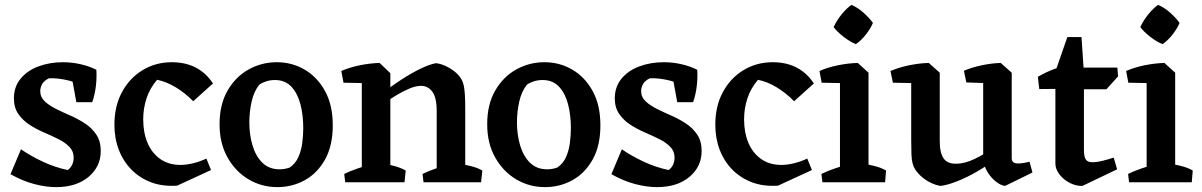

<svg xmlns="http://www.w3.org/2000/svg" viewBox="-20 -747 4927 787"><path d="M210 20Q168 20 120.5 7.5Q73 -5 23 -33L66 -135Q105 -108 155 -84.5Q205 -61 258 -50Q270 -59 276 -72.5Q282 -86 282 -101Q282 -127 264.5 -145Q247 -163 219 -177Q191 -191 159.5 -204.5Q128 -218 100.5 -236Q73 -254 55 -280Q37 -306 37 -344Q37 -391 64.5 -424.5Q92 -458 138 -475Q184 -492 238 -492Q274 -492 309.5 -484Q345 -476 375 -461L342 -378Q309 -405 263.5 -416.5Q218 -428 180 -426Q159 -415 152 -401Q145 -387 145 -374Q145 -349 163 -332Q181 -315 209 -301Q237 -287 269 -273Q301 -259 329 -240.5Q357 -222 375 -195Q393 -168 393 -128Q393 -64 343 -22Q293 20 210 20ZM293 -328 269 -459 375 -461Q377 -428 373 -394Q369 -360 358 -328Z M706 14Q647 18 600 0.5Q553 -17 519 -51.5Q485 -86 467 -133Q449 -180 449 -236Q449 -312 480 -369.5Q511 -427 564.5 -459.5Q618 -492 685 -492Q721 -492 752 -482.5Q783 -473 808.5 -453.5Q834 -434 853 -405L772 -332Q740 -365 701.5 -388.5Q663 -412 624 -420Q594 -385 580.5 -343.5Q567 -302 567 -258Q567 -204 584.5 -162Q602 -120 636.5 -95.5Q671 -71 720 -71Q743 -71 770.5 -77.5Q798 -84 826 -97L845 -50Z M1117 20Q1053 20 999.5 -11.5Q946 -43 913 -101Q880 -159 880 -238Q880 -319 913 -376Q946 -433 999.5 -462.5Q1053 -492 1114 -492Q1177 -492 1229 -461.5Q1281 -431 1312.5 -373.5Q1344 -316 1344 -233Q1344 -150 1312.5 -93.5Q1281 -37 1229.5 -8.5Q1178 20 1117 20ZM1126 -53Q1146 -53 1167 -60Q1191 -76 1203 -103Q1215 -130 1219 -161.5Q1223 -193 1223 -222Q1223 -275 1211.5 -319.5Q1200 -364 1174.5 -391.5Q1149 -419 1107 -419Q1088 -419 1071 -413.5Q1054 -408 1043 -400Q1021 -373 1011.5 -331Q1002 -289 1002 -245Q1002 -195 1015 -151Q1028 -107 1055.5 -80Q1083 -53 1126 -53Z M1463 0V-447L1536 -489L1580 -447V0ZM1770 0V-292Q1770 -348 1751.5 -372Q1733 -396 1704 -395Q1684 -395 1657 -383.5Q1630 -372 1602 -355Q1574 -338 1550 -320L1536 -356Q1581 -392 1625 -420.5Q1669 -449 1706 -466.5Q1743 -484 1767 -488Q1786 -486 1806.5 -476.5Q1827 -467 1845 -452.5Q1863 -438 1873 -419Q1878 -410 1881 -396Q1884 -382 1885.5 -359Q1887 -336 1887 -299V0ZM1388 -408 1379 -456Q1413 -471 1455 -479.5Q1497 -488 1536 -489L1544 -449L1489 -406ZM1395 0 1391 -34Q1413 -45 1444.5 -56Q1476 -67 1498 -72L1485 0ZM1528 0 1537 -79Q1564 -75 1593 -67.5Q1622 -60 1643 -48L1638 0ZM1716 0 1712 -34Q1734 -45 1765.5 -56Q1797 -67 1819 -72L1806 0ZM1835 0 1844 -79Q1872 -75 1904.5 -67.5Q1937 -60 1957 -48L1952 0Z M2214 20Q2150 20 2096.5 -11.5Q2043 -43 2010 -101Q1977 -159 1977 -238Q1977 -319 2010 -376Q2043 -433 2096.5 -462.5Q2150 -492 2211 -492Q2274 -492 2326 -461.5Q2378 -431 2409.5 -373.5Q2441 -316 2441 -233Q2441 -150 2409.5 -93.5Q2378 -37 2326.5 -8.5Q2275 20 2214 20ZM2223 -53Q2243 -53 2264 -60Q2288 -76 2300 -103Q2312 -130 2316 -161.5Q2320 -193 2320 -222Q2320 -275 2308.5 -319.5Q2297 -364 2271.5 -391.5Q2246 -419 2204 -419Q2185 -419 2168 -413.5Q2151 -408 2140 -400Q2118 -373 2108.5 -331Q2099 -289 2099 -245Q2099 -195 2112 -151Q2125 -107 2152.5 -80Q2180 -53 2223 -53Z M2673 20Q2631 20 2583.5 7.5Q2536 -5 2486 -33L2529 -135Q2568 -108 2618 -84.5Q2668 -61 2721 -50Q2733 -59 2739 -72.5Q2745 -86 2745 -101Q2745 -127 2727.5 -145Q2710 -163 2682 -177Q2654 -191 2622.5 -204.5Q2591 -218 2563.5 -236Q2536 -254 2518 -280Q2500 -306 2500 -344Q2500 -391 2527.5 -424.5Q2555 -458 2601 -475Q2647 -492 2701 -492Q2737 -492 2772.5 -484Q2808 -476 2838 -461L2805 -378Q2772 -405 2726.5 -416.5Q2681 -428 2643 -426Q2622 -415 2615 -401Q2608 -387 2608 -374Q2608 -349 2626 -332Q2644 -315 2672 -301Q2700 -287 2732 -273Q2764 -259 2792 -240.5Q2820 -222 2838 -195Q2856 -168 2856 -128Q2856 -64 2806 -22Q2756 20 2673 20ZM2756 -328 2732 -459 2838 -461Q2840 -428 2836 -394Q2832 -360 2821 -328Z M3169 14Q3110 18 3063 0.5Q3016 -17 2982 -51.5Q2948 -86 2930 -133Q2912 -180 2912 -236Q2912 -312 2943 -369.5Q2974 -427 3027.5 -459.5Q3081 -492 3148 -492Q3184 -492 3215 -482.5Q3246 -473 3271.5 -453.5Q3297 -434 3316 -405L3235 -332Q3203 -365 3164.5 -388.5Q3126 -412 3087 -420Q3057 -385 3043.5 -343.5Q3030 -302 3030 -258Q3030 -204 3047.5 -162Q3065 -120 3099.5 -95.5Q3134 -71 3183 -71Q3206 -71 3233.5 -77.5Q3261 -84 3289 -97L3308 -50Z M3423 0V-447L3496 -489L3540 -449V0ZM3351 0 3347 -34Q3369 -45 3400.5 -56Q3432 -67 3454 -72L3441 0ZM3493 0 3502 -79Q3530 -75 3561 -67.5Q3592 -60 3612 -48L3608 0ZM3348 -408 3339 -456Q3373 -471 3415 -479.5Q3457 -488 3496 -489L3504 -449L3449 -406ZM3488 -566Q3464 -576 3438 -596Q3412 -616 3397 -636Q3410 -664 3430 -688.5Q3450 -713 3470 -727Q3496 -716 3520 -694.5Q3544 -673 3558 -653Q3548 -629 3528.5 -604.5Q3509 -580 3488 -566Z M3835 15Q3816 12 3796 2.5Q3776 -7 3759 -21.5Q3742 -36 3731 -53Q3725 -62 3721 -76Q3717 -90 3716 -113Q3715 -136 3715 -172V-448L3787 -489L3832 -449V-169Q3832 -120 3848 -97.5Q3864 -75 3899 -76Q3935 -76 3976 -96Q4017 -116 4055 -142L4069 -104Q4032 -71 3988 -45.5Q3944 -20 3903.5 -4Q3863 12 3835 15ZM3640 -408 3630 -456Q3665 -471 3707 -479.5Q3749 -488 3787 -489L3795 -449L3741 -406ZM4100 15Q4086 14 4068.5 2Q4051 -10 4036.5 -29Q4022 -48 4015 -70L4010 -81V-448L4082 -489L4127 -449V-98Q4127 -87 4134 -82Q4141 -77 4152 -77Q4164 -77 4176 -79Q4188 -81 4200 -84L4212 -40ZM3941 -409 3931 -457Q3964 -471 4004.5 -479.5Q4045 -488 4082 -489L4091 -449L4036 -406Z M4417 15Q4392 16 4366.5 3.5Q4341 -9 4323.5 -31Q4306 -53 4306 -77V-454L4355 -595H4413L4423 -446V-133Q4423 -105 4430.5 -93.5Q4438 -82 4457 -82Q4476 -82 4500 -88Q4524 -94 4545 -101L4559 -53ZM4240 -382 4234 -432Q4266 -451 4300 -463.5Q4334 -476 4368 -487L4393 -440L4359 -383ZM4358 -381V-470H4560L4563 -434L4515 -381Z M4680 0V-447L4753 -489L4797 -449V0ZM4608 0 4604 -34Q4626 -45 4657.5 -56Q4689 -67 4711 -72L4698 0ZM4750 0 4759 -79Q4787 -75 4818 -67.5Q4849 -60 4869 -48L4865 0ZM4605 -408 4596 -456Q4630 -471 4672 -479.5Q4714 -488 4753 -489L4761 -449L4706 -406ZM4745 -566Q4721 -576 4695 -596Q4669 -616 4654 -636Q4667 -664 4687 -688.5Q4707 -713 4727 -727Q4753 -716 4777 -694.5Q4801 -673 4815 -653Q4805 -629 4785.5 -604.5Q4766 -580 4745 -566Z"/></svg>

Font: Eczar Medium
Style: Regular
Weight: 500
Designer: Vaibhav Singh
Foundry: Rosetta Type Foundry
Version: Version 2.000